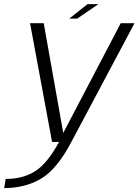

<svg xmlns="http://www.w3.org/2000/svg" viewBox="-82 -706 688 955"><path d="M177 0H273L587 -590.5H518.5L233 -45.5H232.5L135.5 -590.5H67.5ZM-61.5 229.5Q42.5 229.5 121.8 183Q201 136.5 273 0L212 -0.5Q154 107 92.5 145.8Q31 184.5 -53.5 184ZM262.5 -613.5H302L407.5 -685.5H353.5Z"/></svg>

Font: Anybody SemiExpanded Light
Style: Italic
Weight: 300
Width: 6
Italic angle: -10°
Version: Version 1.113;gftools[0.9.25]